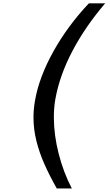

<svg xmlns="http://www.w3.org/2000/svg" viewBox="-20 -854 640 1121"><path d="M175.5 -169Q175.5 -216.5 184.5 -267.5Q208.5 -404.5 292.2 -554.5Q376 -704.5 499 -834.5H594Q478 -699 402.8 -556Q327.5 -413 303 -274Q294.5 -226.5 294.5 -169Q294.5 -66.5 322.5 43.2Q350.5 153 399.5 246.5H311.5Q268 169 239 103.5Q210 38 192.8 -30.2Q175.5 -98.5 175.5 -169Z"/></svg>

Font: JuliaMono SemiBoldItalic
Style: Regular
Weight: 600
Italic angle: -9°
Monospace: yes
Designer: cormullion
Foundry: corm
Version: Version 0.049; ttfautohint (v1.8.4)